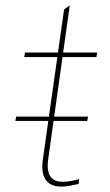

<svg xmlns="http://www.w3.org/2000/svg" viewBox="-20 -688 408 713"><path d="M208 5Q184 5 168.5 -3.5Q153 -12 145 -28.5Q137 -45 137 -69Q137 -75 137.5 -81.5Q138 -88 139 -95L218 -653L239 -668L159 -97Q158 -91 157.5 -84.5Q157 -78 157 -73Q157 -44 170.5 -28.5Q184 -13 212 -13Q227 -13 241.5 -15.5Q256 -18 274 -23L272 -5Q255 -1 238.5 2Q222 5 208 5ZM37 -239 40 -255H307L304 -239ZM70 -476 73 -493H341L338 -476Z"/></svg>

Font: Hanken Grotesk Thin
Style: Italic
Weight: 250
Italic angle: -8°
Designer: Alfredo Marco Pradil
Foundry: Hanken Design Co.
Version: Version 3.013